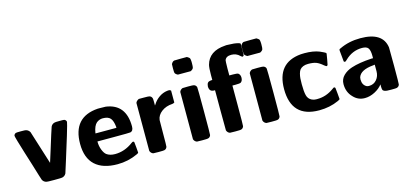

<svg xmlns="http://www.w3.org/2000/svg" viewBox="-62 -1137 3369 1580"><g transform="rotate(-15 1622.5 -347.0)"><path d="M26 -435Q26 -442 32 -448.5Q38 -455 44 -456Q48 -458 85 -458Q124 -458 128 -456Q149 -451 161 -431Q162 -430 251 -145Q262 -180 283 -247Q304 -314 320 -366Q336 -418 341 -430Q351 -451 374 -456Q379 -458 420 -458H436Q452 -458 458.5 -455.5Q465 -453 471 -443Q473 -437 473 -435Q473 -426 442.5 -324.5Q412 -223 381 -126L350 -28Q339 -7 316 -2Q312 0 250 0Q187 0 183 -2Q160 -7 149 -28L136 -68Q124 -109 106 -166.5Q88 -224 69.5 -283Q51 -342 38.5 -385.5Q26 -429 26 -435Z M530 -231Q530 -459 745 -474H762Q805 -474 813 -473Q980 -450 980 -260Q980 -222 954 -216Q949 -214 811 -214H673V-211Q673 -175 685.5 -142.5Q698 -110 716 -96Q744 -76 787 -76Q869 -76 940 -129Q946 -134 951 -136Q963 -138 965 -128Q966 -125 969.5 -83.5Q973 -42 973 -39Q972 -34 956 -27Q876 10 786 10Q661 10 595.5 -50.5Q530 -111 530 -231ZM853 -292Q848 -342 829 -364.5Q810 -387 764 -387Q735 -387 711 -368Q685 -346 675 -286V-282H853Z M1065 -437Q1070 -453 1092 -464H1133Q1176 -464 1181 -462Q1199 -458 1205 -439Q1207 -434 1207 -405V-377L1214 -387Q1233 -418 1265 -440.5Q1297 -463 1335 -468Q1336 -468 1342 -468.5Q1348 -469 1351 -469Q1357 -469 1367 -462V-360Q1358 -354 1348 -353Q1294 -350 1256 -321.5Q1218 -293 1213 -252Q1212 -247 1212 -138Q1212 -31 1210 -25Q1204 -6 1186 -2Q1181 0 1136 0L1092 -1Q1073 -7 1065 -28Z M1564 -695Q1566 -694 1571 -690.5Q1576 -687 1577 -686.5Q1578 -686 1581.5 -683Q1585 -680 1585.5 -679Q1586 -678 1587.5 -674Q1589 -670 1589 -667.5Q1589 -665 1590 -659.5Q1591 -654 1591 -648Q1591 -642 1591 -634Q1591 -605 1588 -596Q1584 -584 1564 -574H1455Q1435 -584 1431 -596Q1429 -601 1429 -636L1430 -670Q1441 -691 1456 -694H1464Q1472 -694 1485.5 -694.5Q1499 -695 1512 -695ZM1437 -431Q1443 -449 1463 -457Q1465 -458 1510 -458Q1553 -458 1558 -456Q1577 -451 1582 -433Q1584 -427 1584 -229Q1584 -31 1582 -25Q1576 -6 1558 -2Q1553 0 1508 0L1464 -1Q1445 -7 1437 -28Z M1668 -417Q1670 -438 1678 -447Q1686 -456 1706 -458H1717V-502Q1717 -560 1723 -585Q1752 -695 1892 -704Q1893 -704 1897 -704.5Q1901 -705 1904 -705Q1907 -705 1914.5 -704.5Q1922 -704 1926 -704Q1968 -704 2003 -695Q2015 -692 2020 -687V-638Q2020 -588 2018 -585Q2013 -579 2005 -579Q2002 -581 1992 -589Q1963 -618 1921 -618Q1876 -618 1865 -587Q1863 -581 1862 -519V-458H1892Q1927 -458 1937 -453Q1954 -441 1954 -415Q1954 -388 1937 -376Q1927 -371 1894 -371H1865V-201Q1865 -31 1863 -25Q1857 -6 1839 -2Q1834 0 1789 0L1745 -1Q1726 -7 1718 -28L1717 -199V-371H1708Q1668 -371 1668 -417Z M2156 -695Q2158 -694 2163 -690.5Q2168 -687 2169 -686.5Q2170 -686 2173.5 -683Q2177 -680 2177.5 -679Q2178 -678 2179.5 -674Q2181 -670 2181 -667.5Q2181 -665 2182 -659.5Q2183 -654 2183 -648Q2183 -642 2183 -634Q2183 -605 2180 -596Q2176 -584 2156 -574H2047Q2027 -584 2023 -596Q2021 -601 2021 -636L2022 -670Q2033 -691 2048 -694H2056Q2064 -694 2077.5 -694.5Q2091 -695 2104 -695ZM2029 -431Q2035 -449 2055 -457Q2057 -458 2102 -458Q2145 -458 2150 -456Q2169 -451 2174 -433Q2176 -427 2176 -229Q2176 -31 2174 -25Q2168 -6 2150 -2Q2145 0 2100 0L2056 -1Q2037 -7 2029 -28Z M2268 -232Q2268 -456 2475 -474Q2477 -474 2488.5 -474.5Q2500 -475 2507 -475Q2580 -475 2631 -455Q2674 -436 2679 -431L2682 -425Q2682 -419 2674 -377Q2667 -339 2665.5 -333.5Q2664 -328 2658 -325Q2653 -323 2637 -336Q2606 -363 2580.5 -372.5Q2555 -382 2512 -382Q2487 -382 2469.5 -374.5Q2452 -367 2442.5 -355.5Q2433 -344 2427.5 -323.5Q2422 -303 2420.5 -283Q2419 -263 2419 -233Q2419 -171 2427.5 -138Q2436 -105 2466 -91Q2483 -83 2502 -83H2512Q2587 -83 2652 -130Q2664 -138 2665 -139Q2677 -141 2679 -131Q2680 -128 2684 -84Q2688 -40 2688 -36Q2687 -31 2669 -23Q2594 11 2504 11Q2268 11 2268 -232Z M3041 -309Q3041 -355 3027.5 -374.5Q3014 -394 2975 -394Q2891 -394 2828 -332Q2817 -321 2814 -321Q2804 -319 2801 -327Q2792 -410 2792 -420Q2792 -423 2792.5 -425.5Q2793 -428 2793 -429Q2793 -430 2794.5 -431.5Q2796 -433 2797 -433.5Q2798 -434 2800.5 -435Q2803 -436 2805 -437Q2884 -475 2982 -475Q3172 -475 3191 -341Q3192 -332 3192 -181Q3192 -31 3190 -25Q3185 -7 3166 -2Q3162 0 3118 0Q3093 0 3083 -1Q3073 -2 3061.5 -6Q3050 -10 3047 -20Q3044 -30 3044 -48V-65Q3020 -33 2977.5 -11Q2935 11 2892 11Q2835 11 2796 -31Q2751 -76 2751 -145Q2751 -188 2781 -217.5Q2811 -247 2855 -261Q2922 -283 3027 -289H3041ZM2951 -77Q2991 -77 3016 -106.5Q3041 -136 3041 -178V-201V-234L3028 -232Q2917 -223 2898 -164Q2896 -156 2896 -146Q2896 -98 2932 -80Q2938 -77 2951 -77Z"/></g></svg>

Font: KaTeX_SansSerif
Style: Bold
Weight: 700
Version: Version 1.1; ttfautohint (v1.3)